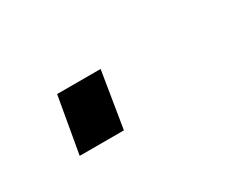

<svg xmlns="http://www.w3.org/2000/svg" viewBox="-32 -159 291 237"><g transform="rotate(-30 113.5 -40.0)"><path d="M36 0 50 -80H112L99 0Z"/></g></svg>

Font: Archivo SemiCondensed Thin
Style: Italic
Weight: 250
Width: 4
Italic angle: -10°
Designer: Hector Gatti
Foundry: Omnibus-Type
Version: Version 2.001